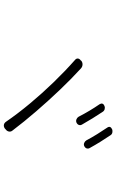

<svg xmlns="http://www.w3.org/2000/svg" viewBox="185 -942 629 1040"><g transform="rotate(90 500.0 -421.5)"><path d="M553 -672Q561 -676 570.5 -673.5Q580 -671 585 -663Q602 -638 620 -608.5Q638 -579 654 -551Q659 -543 656.5 -534.5Q654 -526 644 -521Q635 -517 626 -520.5Q617 -524 612 -532Q580 -594 544 -646Q539 -654 541 -661Q543 -668 553 -672ZM680 -714Q688 -717 697.5 -715Q707 -713 712 -705Q729 -680 747 -651Q765 -622 781 -593Q786 -585 783.5 -576.5Q781 -568 771 -563Q763 -559 754 -562.5Q745 -566 740 -574Q724 -604 706 -633Q688 -662 671 -687Q659 -704 680 -714ZM309 -547Q318 -554 329.5 -553.5Q341 -553 350 -545Q407 -493 466.5 -430.5Q526 -368 582.5 -302.5Q639 -237 686 -175Q694 -166 692 -155Q690 -144 680 -137L676 -133Q666 -126 656 -127.5Q646 -129 639 -139Q595 -203 540 -269Q485 -335 425 -397Q365 -459 305 -512Q296 -519 296.5 -528Q297 -537 307 -544Z"/></g></svg>

Font: Chiron GoRound TC L
Style: Regular
Weight: 300
Designer: Ryoko NISHIZUKA 西塚涼子 (kana, bopomofo & ideographs); Paul D. Hunt (Latin, Greek & Cyrillic); Sandoll Communications 산돌커뮤니
Foundry: Adobe
Version: Version 1.000;hotconv 1.1.1;makeotfexe 2.6.0